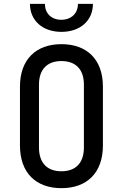

<svg xmlns="http://www.w3.org/2000/svg" viewBox="-20 -970 640 1000"><path d="M300 -804C398 -804 464 -863 464 -950H386C386 -900 351 -867 299 -867C248 -867 214 -900 214 -950H136C136 -863 202 -804 300 -804ZM300 10C433 10 516 -70 516 -212V-519C516 -660 433 -740 300 -740C167 -740 84 -660 84 -519V-212C84 -70 167 10 300 10ZM300 -78C225 -78 183 -122 183 -202V-529C183 -608 225 -652 300 -652C375 -652 417 -608 417 -529V-202C417 -122 375 -78 300 -78Z"/></svg>

Font: JetBrains Mono Medium
Style: Regular
Weight: 436
Monospace: yes
Designer: Philipp Nurullin, Konstantin Bulenkov
Foundry: JetBrains
Version: Version 2.305